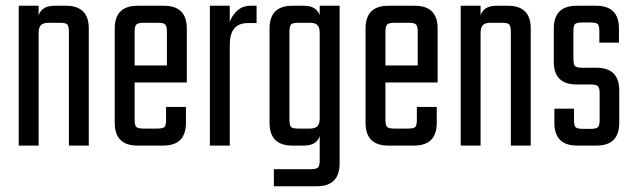

<svg xmlns="http://www.w3.org/2000/svg" viewBox="-20 -505 2203 666"><path d="M169 -485H209Q288 -485 288 -406V0H219V-395Q219 -414 213.5 -420Q208 -426 188 -426H148Q130 -426 122 -418Q114 -410 114 -390V0H45V-485H114V-452Q125 -485 169 -485Z M457 -485H549Q628 -485 628 -406V-219H447V-90Q447 -70 453 -64.5Q459 -59 478 -59H525Q545 -59 550.5 -64.5Q556 -70 556 -90V-134H625V-79Q625 0 546 0H457Q378 0 378 -79V-406Q378 -485 457 -485ZM447 -278H559V-395Q559 -414 553 -420Q547 -426 528 -426H478Q459 -426 453 -420Q447 -414 447 -395Z M849 -485H870V-425H840Q777 -425 777 -350V0H708V-485H777V-429Q785 -452 803.5 -468.5Q822 -485 849 -485Z M1089 -485H1158V62Q1158 141 1079 141H930V82H1058Q1077 82 1083 76Q1089 70 1089 51V-33Q1078 0 1034 0H994Q915 0 915 -79V-406Q915 -485 994 -485H1034Q1078 -485 1089 -452ZM1015 -59H1055Q1073 -59 1081 -67Q1089 -75 1089 -95V-390Q1089 -410 1081 -418Q1073 -426 1055 -426H1015Q995 -426 989.5 -420Q984 -414 984 -395V-90Q984 -70 989.5 -64.5Q995 -59 1015 -59Z M1327 -485H1419Q1498 -485 1498 -406V-219H1317V-90Q1317 -70 1323 -64.5Q1329 -59 1348 -59H1395Q1415 -59 1420.5 -64.5Q1426 -70 1426 -90V-134H1495V-79Q1495 0 1416 0H1327Q1248 0 1248 -79V-406Q1248 -485 1327 -485ZM1317 -278H1429V-395Q1429 -414 1423 -420Q1417 -426 1398 -426H1348Q1329 -426 1323 -420Q1317 -414 1317 -395Z M1702 -485H1742Q1821 -485 1821 -406V0H1752V-395Q1752 -414 1746.5 -420Q1741 -426 1721 -426H1681Q1663 -426 1655 -418Q1647 -410 1647 -390V0H1578V-485H1647V-452Q1658 -485 1702 -485Z M2060 -89V-181Q2060 -200 2054 -206Q2048 -212 2029 -212H1980Q1901 -212 1901 -291V-406Q1901 -485 1980 -485H2048Q2127 -485 2127 -406V-357H2059V-396Q2059 -416 2053.5 -421.5Q2048 -427 2028 -427H2000Q1980 -427 1974.5 -421.5Q1969 -416 1969 -396V-301Q1969 -282 1974.5 -276Q1980 -270 2000 -270H2049Q2128 -270 2128 -191V-79Q2128 0 2049 0H1982Q1903 0 1903 -79V-128H1971V-89Q1971 -70 1976.5 -64Q1982 -58 2002 -58H2029Q2048 -58 2054 -64Q2060 -70 2060 -89Z"/></svg>

Font: Teko Light
Style: Regular
Weight: 300
Designer: Manushi Parikh, Jonny Pinhorn
Foundry: Indian Type Foundry
Version: Version 1.105;PS 1.0;hotconv 1.0.78;makeotf.lib2.5.61930; tt